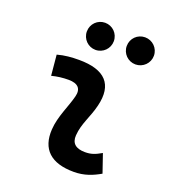

<svg xmlns="http://www.w3.org/2000/svg" viewBox="-137 -850 861 963"><g transform="rotate(20 293.0 -368.5)"><path d="M471.7 -129.4C438 -109.9 417.5 -102.5 385.3 -102.5C335.9 -102.5 311.5 -124 314.5 -166.5C318.8 -231 351.6 -278.8 367.2 -345.2C396.5 -465.3 339.8 -527.3 200.2 -527.3C161.6 -527.3 123 -524.4 85 -513.7L95.2 -404.3C125 -412.1 154.8 -415.5 184.6 -415.5C235.4 -415.5 256.3 -392.6 245.1 -349.1C230.5 -290.5 195.3 -224.1 190.9 -153.3C184.1 -46.4 244.1 9.8 366.2 9.8C423.3 9.8 465.3 -8.3 505.4 -31.2ZM472.7 -602.5C512.7 -602.5 545.4 -634.8 545.4 -674.8C545.4 -715.3 512.7 -747.1 472.7 -747.1C432.6 -747.1 400.4 -715.3 400.4 -674.8C400.4 -634.8 432.6 -602.5 472.7 -602.5ZM259.3 -602.5C299.3 -602.5 331.5 -634.8 331.5 -674.8C331.5 -715.3 299.3 -747.1 259.3 -747.1C219.7 -747.1 187.5 -715.3 187.5 -674.8C187.5 -634.8 219.7 -602.5 259.3 -602.5Z"/></g></svg>

Font: Cascadia Code SemiBold
Style: Italic
Weight: 600
Italic angle: -10°
Monospace: yes
Designer: Aaron Bell
Foundry: Saja Typeworks
Version: Version 2404.023